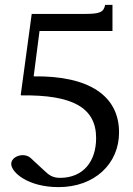

<svg xmlns="http://www.w3.org/2000/svg" viewBox="-20 -757 545 787"><path d="M220 10C369 10 468 -87 468 -214C468 -366 343 -447 118 -444L142 -630H441V-737H411C405 -707 389 -700 329 -700H110L65 -368L67 -366C279 -369 374 -315 374 -191C374 -95 321 -28 226 -28C193 -28 178 -42 160 -59L106 -109C79 -134 26 -117 26 -85C26 -51 94 10 220 10Z"/></svg>

Font: Hedvig Letters Serif 24pt
Style: Regular
Weight: 400
Designer: Alexander Örn & Tor Weibull
Foundry: Kanon Foundry
Version: Version 1.000